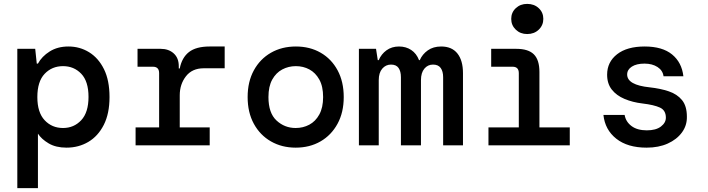

<svg xmlns="http://www.w3.org/2000/svg" viewBox="-20 -747 3640 987"><path d="M69 220V-496H161L169 -420H175Q195 -457 235.5 -482.5Q276 -508 332 -508Q390 -508 438 -478.5Q486 -449 514.5 -391.5Q543 -334 543 -248Q543 -163 513.5 -105Q484 -47 434 -17.5Q384 12 322 12Q267 12 230 -10Q193 -32 175 -60V220ZM304 -89Q360 -89 397.5 -129Q435 -169 435 -249Q435 -329 397.5 -368Q360 -407 304 -407Q247 -407 209.5 -367.5Q172 -328 172 -248Q172 -169 209.5 -129Q247 -89 304 -89Z M677 0V-92H798V-371Q798 -404 766 -404H687V-496H806Q847 -496 873 -472.5Q899 -449 899 -407V-395H904Q915 -451 951.5 -479.5Q988 -508 1058 -508H1135V-396H1027Q968 -396 936 -355Q904 -314 904 -257V-92H1058V0Z M1500 12Q1429 12 1373 -20Q1317 -52 1285 -110.5Q1253 -169 1253 -248Q1253 -327 1285 -385.5Q1317 -444 1373 -476Q1429 -508 1501 -508Q1573 -508 1628.5 -476Q1684 -444 1715.5 -385.5Q1747 -327 1747 -248Q1747 -169 1715 -110.5Q1683 -52 1627.5 -20Q1572 12 1500 12ZM1500 -89Q1538 -89 1570 -106Q1602 -123 1621.5 -158.5Q1641 -194 1641 -248Q1641 -303 1621.5 -338Q1602 -373 1570.5 -390Q1539 -407 1501 -407Q1463 -407 1431 -390Q1399 -373 1379.5 -338Q1360 -303 1360 -248Q1360 -166 1401.5 -127.5Q1443 -89 1500 -89Z M1825 0V-496H1913L1922 -438H1927Q1940 -469 1967 -488.5Q1994 -508 2031 -508Q2067 -508 2094 -490Q2121 -472 2134 -438H2138Q2151 -468 2179 -488Q2207 -508 2248 -508Q2303 -508 2331.5 -472Q2360 -436 2360 -371V0H2258V-350Q2258 -380 2245.5 -397.5Q2233 -415 2206 -415Q2179 -415 2161.5 -394Q2144 -373 2144 -335V0H2041V-350Q2041 -380 2029 -397.5Q2017 -415 1990 -415Q1963 -415 1945 -394Q1927 -373 1927 -335V0Z M2690 -572Q2655 -572 2631.5 -594.5Q2608 -617 2608 -650Q2608 -683 2631.5 -705Q2655 -727 2690 -727Q2726 -727 2749.5 -705Q2773 -683 2773 -650Q2773 -617 2749.5 -594.5Q2726 -572 2690 -572ZM2491 0V-92H2647V-371Q2647 -404 2615 -404H2505V-496H2634Q2696 -496 2724.5 -467.5Q2753 -439 2753 -377V-92H2909V0Z M3304 12Q3206 12 3148 -34Q3090 -80 3082 -156H3191Q3197 -121 3226.5 -99Q3256 -77 3305 -77Q3352 -77 3377.5 -96.5Q3403 -116 3403 -142Q3403 -180 3372.5 -194Q3342 -208 3283 -215Q3232 -221 3190.5 -238.5Q3149 -256 3125 -286.5Q3101 -317 3101 -363Q3101 -428 3152 -468Q3203 -508 3294 -508Q3385 -508 3435 -467Q3485 -426 3493 -355H3391Q3387 -385 3360 -402.5Q3333 -420 3293 -420Q3252 -420 3228 -404.5Q3204 -389 3204 -364Q3204 -310 3320 -298Q3375 -292 3418 -277.5Q3461 -263 3486 -232.5Q3511 -202 3511 -147Q3512 -102 3485.5 -66Q3459 -30 3412.5 -9Q3366 12 3304 12Z"/></svg>

Font: DM Mono Medium
Style: Regular
Weight: 500
Designer: Colophon Foundry
Foundry: Colophon Foundry
Version: Version 1.000; ttfautohint (v1.8.2.53-6de2)